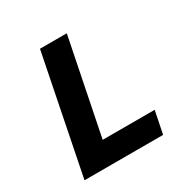

<svg xmlns="http://www.w3.org/2000/svg" viewBox="-150 -785 900 918"><g transform="rotate(-30 300.0 -325.5)"><path d="M59 0 189 -651H337L231 -124H518L493 0Z"/></g></svg>

Font: Source Code Pro ExtraLight ExtraBold
Style: Italic
Weight: 800
Italic angle: -11°
Monospace: yes
Version: Version 1.016;hotconv 1.0.116;makeotfexe 2.5.65601